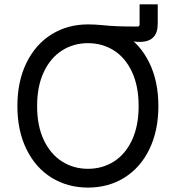

<svg xmlns="http://www.w3.org/2000/svg" viewBox="-20 -849 802 879"><path d="M59.6 -363.3Q59.6 -476.6 101.1 -561.3Q142.6 -646 216.1 -691.7Q289.6 -737.3 382.8 -737.3Q476.1 -737.3 549.3 -691.7Q622.6 -646 663.8 -561.3Q705.1 -476.6 705.1 -363.3Q705.1 -250.5 663.8 -165.8Q622.6 -81.1 549.3 -35.6Q476.1 9.8 382.8 9.8Q289.6 9.8 216.1 -35.6Q142.6 -81.1 101.1 -165.8Q59.6 -250.5 59.6 -363.3ZM614.7 -363.3Q614.7 -454.1 584.5 -519.3Q554.2 -584.5 501.5 -617.9Q448.7 -651.4 382.8 -651.4Q316.4 -651.4 263.7 -617.7Q210.9 -584 180.4 -519Q149.9 -454.1 149.9 -363.3Q149.9 -272.9 180.4 -208.3Q210.9 -143.6 263.7 -109.9Q316.4 -76.2 382.8 -76.2Q448.7 -76.2 501.5 -109.6Q554.2 -143.1 584.5 -208Q614.7 -272.9 614.7 -363.3ZM447.8 -733.9Q476.6 -731 510.7 -729.2Q544.9 -727.5 610.4 -727.5Q614.3 -727.5 616.7 -730Q619.1 -732.4 619.1 -736.3V-829.1H702.1V-740.2Q702.1 -698.7 681.6 -678Q661.1 -657.2 619.1 -657.2Q607.4 -657.2 594.7 -658.9Q582 -660.6 568.8 -662.6Q532.7 -668.9 492.4 -672.9Q452.1 -676.8 380.9 -676.8V-737.3Q413.6 -737.3 447.8 -733.9Z"/></svg>

Font: Inter RS Variable
Style: Regular
Weight: 400
Designer: Rasmus Andersson (customised by Maria Ramos and Noel Pretorius)
Foundry: rsms
Version: Version 3.001;Glyphs 3.2.3 (3260)